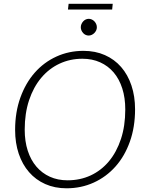

<svg xmlns="http://www.w3.org/2000/svg" viewBox="-20 -983 776 1010"><path d="M59.5 0ZM690.5 -408Q690.5 -314.5 663.2 -238Q636 -161.5 587.5 -107Q539 -52.5 473 -22.5Q407 7.5 330 7.5Q268 7.5 218 -14.8Q168 -37 132.8 -77.5Q97.5 -118 78.5 -174.5Q59.5 -231 59.5 -299.5Q59.5 -392.5 87 -469.2Q114.5 -546 162.8 -600.8Q211 -655.5 276.8 -685.5Q342.5 -715.5 419 -715.5Q481.5 -715.5 531.8 -693.2Q582 -671 617.2 -630.5Q652.5 -590 671.5 -533.2Q690.5 -476.5 690.5 -408ZM639 -407Q639 -468.5 623.2 -517.8Q607.5 -567 578 -601.8Q548.5 -636.5 506.8 -655.2Q465 -674 413.5 -674Q348.5 -674 293 -648Q237.5 -622 196.8 -573.5Q156 -525 133 -456Q110 -387 110 -301Q110 -239.5 126 -190.2Q142 -141 171.5 -106.5Q201 -72 242.5 -53.2Q284 -34.5 335.5 -34.5Q401.5 -34.5 457 -60.2Q512.5 -86 553 -134.5Q593.5 -183 616.2 -251.8Q639 -320.5 639 -407ZM341 -963H573L570 -933H337.5ZM489.5 -839.5Q489.5 -830.5 485.8 -822.8Q482 -815 476 -809Q470 -803 462.2 -799.5Q454.5 -796 446.5 -796Q438 -796 430.5 -799.5Q423 -803 417.5 -809Q412 -815 408.5 -822.8Q405 -830.5 405 -839.5Q405 -848.5 408.5 -856.5Q412 -864.5 417.8 -870.8Q423.5 -877 431 -880.5Q438.5 -884 447 -884Q455 -884 462.8 -880.5Q470.5 -877 476.5 -870.8Q482.5 -864.5 486 -856.5Q489.5 -848.5 489.5 -839.5Z"/></svg>

Font: Lato Light
Style: Italic
Weight: 300
Italic angle: -7°
Designer: Lukasz Dziedzic
Foundry: tyPoland Lukasz Dziedzic
Version: Version 2.007; 2014-02-27